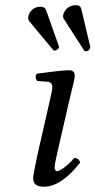

<svg xmlns="http://www.w3.org/2000/svg" viewBox="-20 -705 365 735"><path d="M245.1 -319.8 200.2 -124Q189 -74.2 189 -66.9Q189 -49.8 199.2 -49.8Q207 -49.8 226.3 -64.2Q245.6 -78.6 264.2 -100.1Q281.2 -100.1 287.1 -83Q214.8 9.8 147.9 9.8Q106.9 9.8 106.9 -22.9Q106.9 -34.7 124 -115.2L170.9 -320.8Q180.2 -358.4 180.2 -372.1Q180.2 -379.9 175.5 -385.7Q170.9 -391.6 162.1 -392.1L122.1 -395Q111.3 -411.6 121.1 -422.9Q131.8 -424.3 154.5 -427.2Q177.2 -430.2 189.5 -431.6Q201.7 -433.1 217.8 -434.6Q233.9 -436 245.1 -436Q266.1 -436 266.1 -415Q266.1 -407.2 262.9 -393.3Q259.8 -379.4 253.9 -356.2Q248 -333 245.1 -319.8ZM271 -685.1Q288.1 -685.1 291 -670.9L325.2 -527.8V-522Q320.8 -508.8 308.1 -508.8Q303.7 -508.8 301.8 -512.2L224.1 -632.8Q220.2 -638.2 222.2 -648.9Q225.1 -662.1 237.5 -673.6Q250 -685.1 271 -685.1ZM155.8 -668 205.1 -528.8Q206.1 -527.8 206.1 -524.9Q204.6 -518.6 198.7 -514.9Q192.9 -511.2 189.9 -511.2Q186 -511.2 183.1 -514.2L91.8 -624Q85.4 -633.3 88.9 -643.1Q91.3 -657.2 104 -668.2Q116.7 -679.2 133.8 -679.2Q150.9 -679.2 155.8 -668Z"/></svg>

Font: Common Serif
Style: Italic
Weight: 400
Italic angle: -12°
Designer: Philipp H. Poll, Khaled Hosny
Foundry: Stefan Peev, Context Ltd.
Version: Version 1.026